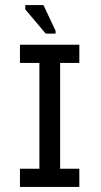

<svg xmlns="http://www.w3.org/2000/svg" viewBox="-20 -740 400 760"><path d="M136 -18V-545H218V-18ZM59 0V-72H294V0ZM59 -491V-563H294V-491ZM161 -607 80 -703V-720H152L200 -618V-607Z"/></svg>

Font: Darker Grotesque Light SemiBold
Style: Regular
Weight: 600
Version: Version 1.000;gftools[0.9.28]